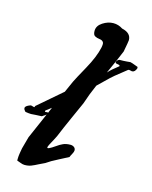

<svg xmlns="http://www.w3.org/2000/svg" viewBox="-112 -814 702 885"><g transform="rotate(15 239.5 -371.5)"><path d="M243.2 -683.6Q243.2 -708 268.1 -724.1Q293 -740.2 318.4 -740.2Q342.8 -740.2 363.3 -726.6Q407.2 -716.8 407.2 -682.6Q407.2 -676.8 397.5 -626Q380.9 -585 347.7 -512.7Q364.3 -531.2 396.5 -555.7Q396.5 -560.5 391.1 -561.5Q385.7 -562.5 380.4 -563.5Q375 -564.5 375 -568.4V-569.3Q376 -579.1 388.7 -584Q409.2 -584 424.3 -585.4Q439.5 -586.9 440.4 -586.9Q444.3 -586.9 477.5 -574.2Q478.5 -572.3 478.5 -567.4Q471.7 -547.9 458 -547.9Q456.1 -547.9 451.7 -549.3Q447.3 -550.8 444.3 -550.8Q441.4 -550.8 439.5 -549.8Q404.3 -522.5 386.2 -507.3Q368.2 -492.2 347.2 -471.2Q326.2 -450.2 316.4 -441.4Q295.9 -395.5 280.3 -347.7Q273.4 -332 246.1 -271.5Q218.8 -210.9 202.1 -169.9Q199.2 -163.1 191.4 -148.9Q183.6 -134.8 177.7 -123.5Q171.9 -112.3 171.9 -108.4Q171.9 -105.5 174.8 -105.5Q177.7 -105.5 179.7 -106.4Q192.4 -112.3 208 -123.5Q223.6 -134.8 237.8 -141.1Q252 -147.5 272.5 -147.5Q282.2 -147.5 289.6 -142.1Q296.9 -136.7 296.9 -127Q296.9 -120.1 290.5 -108.9Q284.2 -97.7 282.2 -91.8Q270.5 -85 236.3 -67.9Q202.1 -50.8 181.6 -36.1Q169.9 -31.2 153.3 -22.5Q136.7 -13.7 123 -8.3Q109.4 -2.9 92.8 -2.9H89.8Q82 -2.9 69.8 -7.8Q57.6 -12.7 53.7 -13.7V-21.5Q53.7 -34.2 56.2 -49.3Q58.6 -64.5 60.5 -73.7Q62.5 -83 68.4 -102.5Q74.2 -122.1 76.2 -130.9L129.9 -253.9Q127.9 -252 124.5 -249.5Q121.1 -247.1 116.7 -244.6Q112.3 -242.2 110.4 -240.2Q96.7 -240.2 81.1 -238.8Q65.4 -237.3 59.6 -237.3Q49.8 -237.3 32.2 -240.2Q31.2 -241.2 26.9 -246.6Q22.5 -252 23.4 -255.9V-258.8Q26.4 -267.6 44.9 -274.4Q45.9 -275.4 49.8 -275.4Q52.7 -275.4 58.1 -273.4Q63.5 -271.5 65.4 -271.5Q66.4 -271.5 66.9 -272.9Q67.4 -274.4 68.4 -276.9Q69.3 -279.3 71.3 -280.3L183.6 -377L208 -431.6Q214.8 -446.3 249.5 -508.8Q284.2 -571.3 293.9 -617.2Q297.9 -637.7 293.9 -642.6Q289.1 -651.4 275.4 -652.8Q261.7 -654.3 252.4 -659.7Q243.2 -665 243.2 -683.6ZM145.5 -290Q143.6 -288.1 136.7 -283.2Q129.9 -278.3 124 -273.9Q118.2 -269.5 118.2 -267.6V-266.6Q118.2 -263.7 122.1 -263.7Q124 -263.7 126.5 -264.2Q128.9 -264.6 129.9 -264.6Q133.8 -264.6 133.8 -262.7Z"/></g></svg>

Font: Essays1743
Style: Italic
Weight: 500
Italic angle: -10°
Designer: Based on the typeface in a 1743 English translation of the essays of Montaigne.  PostScript/TrueType font designed by Jo
Version: Version 002.100